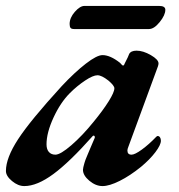

<svg xmlns="http://www.w3.org/2000/svg" viewBox="-44 -614 605 648"><path d="M-24 -37Q-24 -81 17 -144Q58 -207 164 -323Q208 -370 245.5 -399Q283 -428 302 -428Q328 -428 361 -402Q369 -393 370 -393H372Q374 -393 375 -395.5Q376 -398 377 -400Q390 -425 392 -432Q398 -443 417 -443Q439 -443 465 -428Q491 -413 491 -400Q491 -396 489 -390L389 -118Q386 -111 386 -106Q386 -92 400 -92Q411 -92 434.5 -109Q458 -126 483 -152Q486 -155 488 -155Q493 -155 496 -150.5Q499 -146 499 -139Q499 -125 480.5 -100.5Q462 -76 432 -51Q395 -21 360 -3.5Q325 14 302 14Q279 14 257.5 -4Q236 -22 236 -41Q236 -47 241 -64Q243 -72 251 -90.5Q259 -109 263 -119L275 -147Q276 -148 276 -151Q276 -155 273.5 -156Q271 -157 269 -155Q191 -67 136 -26.5Q81 14 38 14Q17 14 -3.5 -3Q-24 -20 -24 -37ZM272 -203Q304 -242 323 -272.5Q342 -303 342 -316Q342 -325 322 -342Q299 -360 285 -360Q270 -360 243 -342Q216 -324 192 -300Q160 -268 136.5 -217Q113 -166 113 -127Q113 -110 121 -101Q129 -92 143 -92Q160 -92 197 -124Q234 -156 272 -203ZM191 -533Q191 -554 208.5 -574Q226 -594 241 -594H493Q514 -594 514 -581Q514 -563 495 -539.5Q476 -516 459 -516H206Q197 -516 194 -520Q191 -524 191 -533Z"/></svg>

Font: EB Garamond
Style: Bold Italic
Weight: 700
Italic angle: -17.2°
Designer: Georg Duffner and Octavio Pardo
Foundry: Georg Duffner
Version: Version 1.000